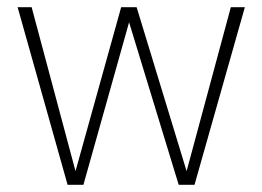

<svg xmlns="http://www.w3.org/2000/svg" viewBox="-20 -514 730 534"><path d="M622 -494H661L521 0H477L339 -452L212 0H168L29 -494H68L190 -38L317 -494H360L499 -38Z"/></svg>

Font: Blinker ExtraLight
Style: Regular
Weight: 200
Designer: Juergen Huber
Foundry: supertype
Version: Version 1.017;hotconv 1.0.117;makeotfexe 2.5.65602